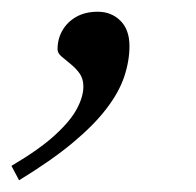

<svg xmlns="http://www.w3.org/2000/svg" viewBox="-88 -133 333 327"><path d="M-68.5 149.5Q-21 121.5 5.5 97.2Q32 73 43 52.2Q54 31.5 54 14.5Q54 1 47.5 -8Q41 -17 32.2 -24Q23.5 -31 16.8 -36.8Q10 -42.5 10 -49Q10 -67 18.5 -81.5Q27 -96 42.2 -104.5Q57.5 -113 78.5 -113Q101.5 -113 117 -97.8Q132.5 -82.5 132.5 -54.5Q132.5 -29 123.5 -2.2Q114.5 24.5 93.2 52.2Q72 80 35.8 110.2Q-0.5 140.5 -55.5 174Z"/></svg>

Font: Newsreader 24pt
Style: Italic
Weight: 400
Italic angle: -17°
Designer: Hugues Gentile
Foundry: Production Type
Version: Version 1.003